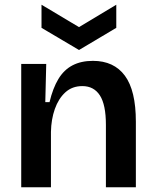

<svg xmlns="http://www.w3.org/2000/svg" viewBox="-20 -794 658 814"><path d="M70 0V-318V-523H176L172 -361H190Q204 -420 227.5 -459Q251 -498 287.5 -517Q324 -536 374 -536Q463 -536 509.5 -473Q556 -410 556 -278V0H429V-265Q429 -350 403.5 -389.5Q378 -429 329 -429Q286 -429 257 -402.5Q228 -376 212.5 -332Q197 -288 196 -235V0ZM156 -774 315 -679 473 -774V-676L315 -582L156 -676Z"/></svg>

Font: Bricolage Grotesque 16pt SemiBold
Style: Regular
Weight: 600
Version: Version 1.001;gftools[0.9.33.dev8+g029e19f]